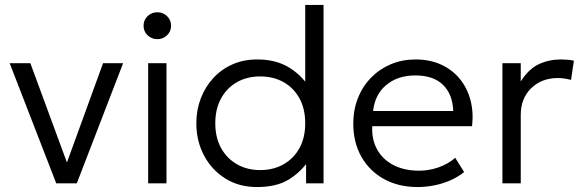

<svg xmlns="http://www.w3.org/2000/svg" viewBox="-20 -740 2355 775"><path d="M207 0 19 -485H102.5L258 -63H242.5L396 -485H477L290 0Z M578 0V-485H652V0ZM615 -582Q592 -582 575.8 -597.5Q559.5 -613 559.5 -636Q559.5 -659.5 575.8 -675Q592 -690.5 615 -690.5Q638 -690.5 654.2 -675Q670.5 -659.5 670.5 -636Q670.5 -613 654.2 -597.5Q638 -582 615 -582Z M1017 15Q944.5 15 889.5 -19.5Q834.5 -54 803.5 -112.5Q772.5 -171 772.5 -242.5Q772.5 -295.5 790.2 -342.2Q808 -389 840.5 -424.5Q873 -460 918 -480Q963 -500 1017.5 -500Q1091 -500 1142.2 -470.2Q1193.5 -440.5 1225.5 -391.5L1212 -375V-720H1286V0H1215.5V-110.5L1227 -93.5Q1196.5 -47.5 1147 -16.2Q1097.5 15 1017 15ZM1030.5 -53.5Q1083.5 -53.5 1124.5 -76.8Q1165.5 -100 1188.8 -142.2Q1212 -184.5 1212 -242.5Q1212 -300.5 1188.8 -343Q1165.5 -385.5 1124.5 -408.5Q1083.5 -431.5 1030.5 -431.5Q977.5 -431.5 936.8 -408.5Q896 -385.5 872.5 -343Q849 -300.5 849 -242.5Q849 -184.5 872.5 -142.2Q896 -100 936.8 -76.8Q977.5 -53.5 1030.5 -53.5Z M1665.5 15Q1589 15 1530.5 -17Q1472 -49 1439 -106.8Q1406 -164.5 1406 -241Q1406 -296.5 1424.8 -344Q1443.5 -391.5 1477.8 -426.5Q1512 -461.5 1557.8 -480.8Q1603.5 -500 1657.5 -500Q1715 -500 1760 -479.5Q1805 -459 1835.2 -422.5Q1865.5 -386 1878.8 -336.8Q1892 -287.5 1885.5 -230.5H1482.5Q1480 -176.5 1502.5 -136.2Q1525 -96 1568.5 -73.5Q1612 -51 1672 -51Q1711.5 -51 1750.2 -64.5Q1789 -78 1817.5 -103L1853.5 -45.5Q1829 -25.5 1797.2 -11.8Q1765.5 2 1731.8 8.5Q1698 15 1665.5 15ZM1486 -292H1809.5Q1807 -359.5 1768.2 -397.5Q1729.5 -435.5 1656.5 -435.5Q1586 -435.5 1539.8 -397.5Q1493.5 -359.5 1486 -292Z M2008 0V-485H2082V-411Q2113.5 -461.5 2154.8 -480.8Q2196 -500 2243 -500Q2256.5 -500 2270.2 -499Q2284 -498 2296.5 -495L2285 -417.5Q2271.5 -421 2258.2 -423Q2245 -425 2231.5 -425Q2166.5 -425 2124.2 -384Q2082 -343 2082 -276V0Z"/></svg>

Font: Geologica Cursive ExtraLight
Style: Regular
Weight: 250
Designer: Sindre Bremnes, Frode Helland
Foundry: Monokrom Skriftforlag AS
Version: Version 1.010;gftools[0.9.28]